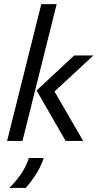

<svg xmlns="http://www.w3.org/2000/svg" viewBox="-20 -687 478 936"><path d="M300 0 158.3 -245.8 341.7 -416.7H435.4L245.8 -241L385.4 0ZM14.6 0 181.2 -666.7H256.2L89.6 0ZM25 229.2Q55.6 200 80.9 163.9Q106.2 127.8 120.8 83.3H193.1Q179.9 123.6 156.9 160.1Q134 196.5 105.6 229.2Z"/></svg>

Font: Afacad
Style: Italic
Weight: 400
Italic angle: -14°
Designer: Kristian Moeller
Foundry: Dicotype
Version: Version 1.000